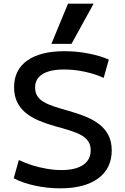

<svg xmlns="http://www.w3.org/2000/svg" viewBox="-20 -1020 686 1050"><path d="M309 10Q239 10 170.5 -5Q102 -20 55 -45L83 -145Q116 -129 155.5 -116.5Q195 -104 236.5 -97Q278 -90 316 -90Q393 -90 434.5 -118Q476 -146 476 -198Q476 -227 463 -246.5Q450 -266 425.5 -280Q401 -294 365 -305.5Q329 -317 284 -329Q234 -343 192.5 -360.5Q151 -378 120.5 -403Q90 -428 73.5 -462.5Q57 -497 57 -543Q57 -638 129 -689Q201 -740 332 -740Q398 -740 463.5 -727.5Q529 -715 575 -694L547 -594Q502 -615 444.5 -627.5Q387 -640 331 -640Q253 -640 212.5 -614.5Q172 -589 172 -542Q172 -514 184 -495Q196 -476 219 -462.5Q242 -449 275 -438Q308 -427 351 -415Q405 -400 449 -382Q493 -364 524.5 -339Q556 -314 573.5 -279.5Q591 -245 591 -197Q591 -99 517 -44.5Q443 10 309 10ZM371 -780H261L352 -1000H492Z"/></svg>

Font: M PLUS 1 Medium
Style: Regular
Weight: 500
Designer: Coji Morishita
Foundry: UNDERFOREST DESIGN
Version: Version 1.001